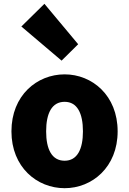

<svg xmlns="http://www.w3.org/2000/svg" viewBox="-20 -973 677 1007"><path d="M319 14C463 14 597 -96 597 -284C597 -473 463 -583 319 -583C174 -583 40 -473 40 -284C40 -96 174 14 319 14ZM319 -130C252 -130 222 -190 222 -284C222 -379 252 -439 319 -439C385 -439 415 -379 415 -284C415 -190 385 -130 319 -130ZM303 -655 390 -741 213 -953 92 -834Z"/></svg>

Font: Noto Sans CJK KR Black
Style: Regular
Weight: 900
Designer: Ryoko NISHIZUKA (kana & ideographs); Paul D. Hunt (Latin, Greek & Cyrillic); Wenlong ZHANG (bopomofo); Sandoll Communica
Foundry: Adobe Systems Incorporated
Version: Version 1.004;PS 1.004;hotconv 1.0.82;makeotf.lib2.5.63406